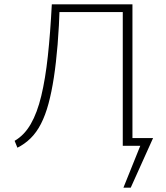

<svg xmlns="http://www.w3.org/2000/svg" viewBox="-20 -678 772 893"><path d="M587 0V-36H692L674 0ZM554 195 647 -36H692L588 195ZM61 9 48 -23Q93 -49 123 -101Q153 -153 172 -232Q191 -311 202.5 -417Q214 -523 221 -658H258Q255 -556 248 -471Q241 -386 230.5 -317.5Q220 -249 205.5 -195.5Q191 -142 170.5 -102Q150 -62 122.5 -35Q95 -8 61 9ZM551 0V-658H596V0ZM239 -622V-658H574V-622Z"/></svg>

Font: Ysabeau Office ExtraLight
Style: Regular
Weight: 250
Designer: Christian Thalmann (Catharsis Fonts)
Version: Version 2.001;gftools[0.9.30]; featfreeze: tnum,lnum,ss02